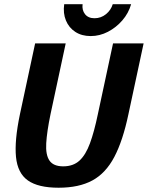

<svg xmlns="http://www.w3.org/2000/svg" viewBox="-20 -870 692 898"><path d="M580.7 -336Q554.7 -212 514.7 -136Q474.7 -60 412 -26Q349.3 8 254 8Q158.7 8 110.5 -26Q62.3 -60 54.8 -136Q47.3 -212 73.3 -336H216.3Q199.3 -254 196.2 -199.8Q193 -145.7 211.5 -118.8Q230 -92 275.7 -92Q322.3 -92 351.7 -118.8Q381 -145.7 400.8 -199.8Q420.7 -254 437.7 -336ZM508.7 -667H651.7L580.7 -336H437.7ZM216.3 -336H73.3L144.3 -667H287.3ZM366.3 -850.3Q362.7 -822.7 377.7 -803.7Q392.7 -784.7 422 -784.7Q452.3 -784.7 475.7 -803.7Q499 -822.7 507.3 -850.3H593.3Q581.3 -808.3 552.3 -774.8Q523.3 -741.3 484.8 -721.3Q446.3 -701.3 404.3 -701.3Q362.3 -701.3 332.3 -720.8Q302.3 -740.3 288.3 -774.3Q274.3 -808.3 280.3 -850.3Z"/></svg>

Font: Epunda Sans Light
Style: Italic
Weight: 300
Italic angle: -12.0243°
Designer: Simon Atzbach
Foundry: typofactur
Version: Version 2.204